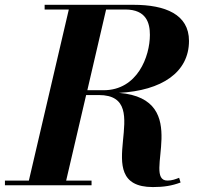

<svg xmlns="http://www.w3.org/2000/svg" viewBox="-58 -770 844 798"><path d="M-37.5 -19.5V0H322.5V-19.5H217L300 -375H352.5C598.5 -375 299.5 7.5 577.5 7.5C623 7.5 656.5 2 692.5 -11.5L686.5 -31C671 -25 656.5 -19.5 638 -19.5C529 -19.5 748 -358.5 436.5 -384C615 -393.5 727.5 -469.5 727.5 -600C727.5 -710.5 628.5 -750 497.5 -750H127.5V-730.5H228L62 -19.5ZM462.5 -730.5C550.5 -730.5 565 -674 565 -625C565 -536 513.5 -395 372.5 -395H305L383 -730.5Z"/></svg>

Font: Bodoni* 11pt
Style: Bold Italic
Weight: 700
Italic angle: -13°
Version: Version 2.3